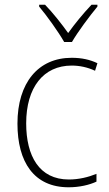

<svg xmlns="http://www.w3.org/2000/svg" viewBox="-20 -784 460 814"><path d="M252 -606H285C310 -649 359 -715 393 -756V-764H368C332 -726 297 -683 269 -644C241 -683 204 -730 171 -764H146V-756C178 -718 227 -650 252 -606ZM271 10C317 10 359 0 389 -14V-47C355 -33 314 -23 272 -23C146 -23 91 -123 91 -261C91 -413 164 -506 284 -506C317 -506 351 -499 383 -484L393 -516C362 -531 326 -539 284 -539C142 -539 54 -433 54 -260C54 -97 124 10 271 10Z"/></svg>

Font: Noto Sans Bengali SemiCondensed ExtraLight
Style: Regular
Weight: 200
Width: 4
Designer: Joana Ranito - Universal Thirst; Jelle Bosma - Monotype Design Team
Foundry: Universal Thirst ehf.
Version: Version 3.000